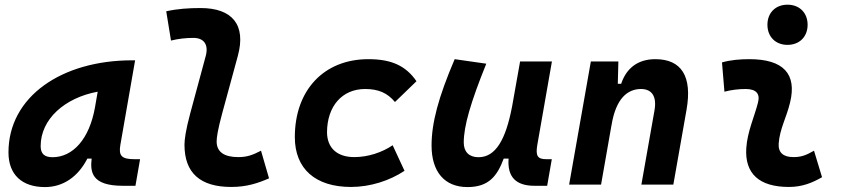

<svg xmlns="http://www.w3.org/2000/svg" viewBox="-20 -776 3556 807"><path d="M168.9 10.3C244.6 10.3 307.6 -32.2 347.2 -109.4H365.2C358.9 -54.2 363.8 4.9 496.1 4.9H549.3L568.8 -106.9H545.4C491.7 -106.9 478 -120.6 485.8 -166.5L547.9 -522.5H535.6C239.3 -522.5 15.6 -370.1 15.6 -135.3C15.6 -43 71.3 10.3 168.9 10.3ZM200.7 -115.2C166.5 -115.2 150.9 -129.9 150.9 -162.1C150.9 -275.4 252.4 -365.2 390.6 -390.6L379.4 -325.7C356 -191.4 286.1 -115.2 200.7 -115.2Z M952.1 9.8C1017.1 9.8 1064.9 -6.3 1110.8 -26.4L1077.1 -142.6C1039.6 -123 1016.6 -115.7 981 -115.7C921.4 -115.7 890.1 -138.2 890.6 -182.1C890.6 -197.3 895 -230.5 914.1 -300.3L979.5 -540.5C1015.6 -672.4 955.6 -742.2 823.2 -742.2C774.9 -742.2 726.6 -739.3 678.7 -728.5L698.7 -605.5C730 -613.3 761.7 -616.7 793 -616.7C835.9 -616.7 857.9 -589.8 844.7 -540.5L779.8 -300.3C759.8 -226.1 755.4 -188 755.4 -167.5C755.4 -48.8 821.8 9.8 952.1 9.8Z M1469.2 -115.7C1397 -115.7 1355 -153.8 1354.5 -220.2C1355 -329.6 1418 -401.9 1514.6 -401.9C1570.8 -401.9 1608.4 -385.3 1640.1 -347.2L1730.5 -434.6C1686 -499.5 1625.5 -527.3 1528.3 -527.3C1341.8 -527.3 1219.2 -397.5 1219.2 -199.7C1219.2 -66.9 1305.2 9.8 1455.1 9.8C1537.1 9.8 1618.7 -17.1 1680.2 -58.1L1630.4 -165.5C1586.4 -135.7 1527.8 -115.7 1469.2 -115.7Z M1944.8 10.3C2033.2 10.3 2069.3 -34.7 2097.2 -109.4H2117.7C2111.8 -32.7 2147.9 4.9 2226.6 4.9H2279.8L2299.3 -106.9H2275.9C2239.7 -106.9 2230.5 -120.6 2238.3 -166.5L2299.8 -517.6H2166L2131.8 -325.2V-325.7C2105.5 -189.5 2063.5 -115.2 1991.2 -115.2C1951.7 -115.2 1929.2 -137.7 1929.2 -176.8C1929.2 -246.1 1958 -345.2 2023.9 -508.3L1891.1 -527.3C1822.8 -367.7 1793.9 -259.3 1793.9 -164.6C1793.9 -53.7 1848.6 10.3 1944.8 10.3Z M2372.1 0H2506.3L2550.3 -250.5V-249.5C2568.8 -363.8 2618.7 -401.9 2674.3 -401.9C2719.7 -401.9 2741.2 -371.1 2731 -312.5L2675.8 0H2810.1L2865.7 -315.4C2890.1 -454.6 2844.7 -527.3 2734.4 -527.3C2661.1 -527.3 2612.8 -489.7 2590.8 -423.8H2576.7L2579.1 -517.6H2463.4Z M3401.4 -142.6C3367.7 -123 3347.2 -115.7 3314.9 -115.7C3272 -115.7 3250.5 -134.8 3252.9 -172.4C3257.3 -234.9 3285.6 -281.2 3300.8 -345.2C3330.1 -465.3 3272.9 -527.3 3129.9 -527.3C3091.3 -527.3 3052.7 -524.4 3014.6 -513.7L3024.9 -390.6C3054.7 -398.4 3084.5 -401.9 3114.3 -401.9C3157.7 -401.9 3175.8 -382.3 3166 -345.2C3151.9 -288.1 3121.1 -222.7 3116.7 -153.3C3109.9 -46.4 3170.9 9.8 3295.9 9.8C3353 9.8 3395 -8.3 3435.1 -31.2ZM3290 -587.4C3340.3 -587.4 3374.5 -621.6 3374.5 -671.9C3374.5 -722.2 3340.3 -756.3 3290 -756.3C3239.7 -756.3 3205.6 -722.2 3205.6 -671.9C3205.6 -621.6 3239.7 -587.4 3290 -587.4Z"/></svg>

Font: Cascadia Mono PL
Style: Bold Italic
Weight: 700
Italic angle: -10°
Monospace: yes
Designer: Aaron Bell
Foundry: Saja Typeworks
Version: Version 2404.023